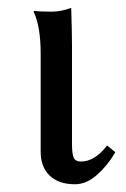

<svg xmlns="http://www.w3.org/2000/svg" viewBox="-20 -459 322 491"><path d="M84 -321.8Q84 -391.6 65.9 -429.2L67.9 -431.2Q80.1 -429.2 111.8 -429.2Q136.7 -429.2 162.1 -439Q164.1 -375 164.1 -342.8V-90.8Q164.1 -65.9 168.5 -55.9Q172.9 -45.9 187 -45.9Q222.2 -45.9 253.9 -86.9L274.9 -69.8Q255.9 -36.6 228.5 -12.2Q201.2 12.2 171.9 12.2Q129.9 12.2 106.9 -10Q84 -32.2 84 -70.8Z"/></svg>

Font: Biolilbert
Style: Regular
Weight: 400
Designer: Philipp H. Poll
Foundry: Philipp H. Poll
Version: Version 1.1.0